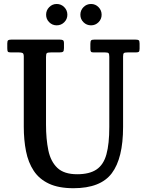

<svg xmlns="http://www.w3.org/2000/svg" viewBox="-20 -954 756 989"><path d="M521 -684H462.5Q452 -684 448.8 -687.5Q445.5 -691 445.5 -702V-728Q445.5 -742 449.5 -746Q453.5 -750 466.5 -750H677Q690 -750 694.5 -746.8Q699 -743.5 699 -729.5V-703.5Q699 -690 694.8 -687Q690.5 -684 679.5 -684H637.5Q622.5 -684 618.2 -680.5Q614 -677 614 -663V-300Q614 -139 556 -61.8Q498 15.5 358.5 15.5Q282 15.5 232 -8Q182 -31.5 153.8 -74.2Q125.5 -117 114 -175Q102.5 -233 102.5 -301.5V-662.5Q102.5 -677.5 96.5 -680.8Q90.5 -684 77 -684H36Q23 -684 20.2 -688.2Q17.5 -692.5 17.5 -706V-730.5Q17.5 -743.5 22.2 -746.8Q27 -750 39 -750H286.5Q299 -750 304.2 -747Q309.5 -744 309.5 -730.5V-706.5Q309.5 -691.5 304.8 -687.8Q300 -684 285.5 -684H242.5Q225.5 -684 221.2 -680.2Q217 -676.5 217 -660V-313Q217 -237.5 229 -179.8Q241 -122 275.5 -89.2Q310 -56.5 377.5 -56.5Q441 -56.5 477.2 -81Q513.5 -105.5 528.2 -159Q543 -212.5 543 -300V-661Q543 -676 539.2 -680Q535.5 -684 521 -684ZM449 -823.5Q426 -823.5 410 -839.5Q394 -855.5 394 -878Q394 -901 410 -917.2Q426 -933.5 449 -933.5Q471.5 -933.5 487.5 -917.2Q503.5 -901 503.5 -878Q503.5 -855.5 487.5 -839.5Q471.5 -823.5 449 -823.5ZM272 -823.5Q249.5 -823.5 233.5 -839.5Q217.5 -855.5 217.5 -878Q217.5 -901 233.5 -917.2Q249.5 -933.5 272 -933.5Q295 -933.5 311 -917.2Q327 -901 327 -878Q327 -855.5 311 -839.5Q295 -823.5 272 -823.5Z"/></svg>

Font: Besley* Narrow Medium
Style: Regular
Weight: 500
Width: 4
Designer: Owen Earl
Foundry: indestructible type*
Version: Version 3.000; ttfautohint (v1.8.3)